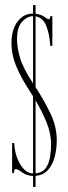

<svg xmlns="http://www.w3.org/2000/svg" viewBox="-20 -729 271 761"><path d="M111 12V-31.5Q85.5 -32.5 67.8 -45.8Q50 -59 42 -59Q35.5 -59 35.5 -43.5H28V-162H36.5Q38.5 -113.5 60.5 -77.5Q82.5 -41.5 111 -41.5V-347.5Q106.5 -355 101 -363Q70 -411 53.8 -445.2Q37.5 -479.5 31.5 -506Q25.5 -532.5 25.5 -557.5Q25.5 -611 49.2 -643Q73 -675 109.5 -675H111V-709H121V-674.5Q143.5 -671.5 155.8 -662.2Q168 -653 173.5 -653Q179 -653 179.5 -665H187.5V-547.5H179Q177 -591 164 -625Q151 -659 121 -664.5V-383.5Q153 -334.5 179 -281.5Q205 -228.5 205 -172Q205 -139.5 197 -108.2Q189 -77 170.5 -55.8Q152 -34.5 121 -32V12ZM47.5 -573Q47.5 -540 59.5 -499.5Q71.5 -459 111 -398.5V-665Q87.5 -664.5 67.5 -642.8Q47.5 -621 47.5 -573ZM182.5 -158Q182.5 -201 163.5 -246.5Q144.5 -292 121 -331V-42Q148.5 -44.5 161.5 -63Q174.5 -81.5 178.5 -107.5Q182.5 -133.5 182.5 -158Z"/></svg>

Font: Imbue 100pt Thin
Style: Regular
Weight: 100
Designer: Tyler Finck
Foundry: Etcetera Type Company
Version: Version 1.102; ttfautohint (v1.8.3)